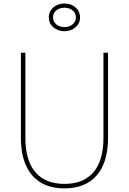

<svg xmlns="http://www.w3.org/2000/svg" viewBox="-20 -1047 726 1082"><path d="M97.7 -270V-750H123V-270Q123 -143.1 179.2 -76.9Q235.4 -10.7 343.3 -10.7Q451.2 -10.7 507.1 -76.9Q563 -143.1 563 -270V-750H588.9V-270Q588.9 -132.8 525.4 -59.1Q461.9 14.6 343.3 14.6Q224.6 14.6 161.1 -59.1Q97.7 -132.8 97.7 -270ZM405.8 -893.3Q380.4 -871.1 343.3 -871.1Q306.2 -871.1 280.5 -893.3Q254.9 -915.5 254.9 -949.2Q254.9 -982.9 280.5 -1005.1Q306.2 -1027.3 343.3 -1027.3Q380.4 -1027.3 405.8 -1005.1Q431.2 -982.9 431.2 -949.2Q431.2 -915.5 405.8 -893.3ZM297.1 -988.3Q278.8 -973.1 278.8 -949.2Q278.8 -925.3 297.1 -909.9Q315.4 -894.5 343.3 -894.5Q371.1 -894.5 389.4 -909.9Q407.7 -925.3 407.7 -949.2Q407.7 -973.1 389.4 -988.3Q371.1 -1003.4 343.3 -1003.4Q315.4 -1003.4 297.1 -988.3Z"/></svg>

Font: Spartan MB Thin
Style: Regular
Weight: 100
Designer: Matt Bailey, Mirko Velimirovic
Foundry: Matt Bailey
Version: Version 1.005